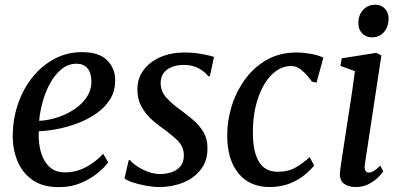

<svg xmlns="http://www.w3.org/2000/svg" viewBox="-20 -781 1700 812"><path d="M437.5 -94.5Q423 -74 393.5 -49.5Q364 -25 322.2 -7.2Q280.5 10.5 229.5 10.5Q159 10.5 115.5 -21.2Q72 -53 52.5 -103.2Q33 -153.5 34 -208.5Q34.5 -280 56.8 -343.5Q79 -407 118.5 -455.8Q158 -504.5 211 -532.5Q264 -560.5 326.5 -560.5Q398.5 -560.5 432.8 -526.5Q467 -492.5 467 -441.5Q467.5 -396 445.5 -361Q423.5 -326 387 -300.8Q350.5 -275.5 307 -259.2Q263.5 -243 220.8 -235Q178 -227 144 -226Q141.5 -183 151.5 -143Q161.5 -103 186.8 -77.5Q212 -52 255.5 -52Q301 -52 342.2 -73.5Q383.5 -95 416.5 -130.5ZM304 -511.5Q268.5 -511.5 240.8 -489Q213 -466.5 192.8 -430.2Q172.5 -394 160.8 -351.8Q149 -309.5 145.5 -270Q182 -271.5 220.8 -283.8Q259.5 -296 292.8 -317.8Q326 -339.5 346.2 -369.5Q366.5 -399.5 366.5 -437Q366 -474 349.5 -492.8Q333 -511.5 304 -511.5Z M867.5 -458.5H860.5Q851 -474 823.2 -490.2Q795.5 -506.5 758 -506.5Q716.5 -506.5 689 -488.2Q661.5 -470 659.5 -434Q658 -395.5 684 -367.5Q710 -339.5 746 -314Q772.5 -294.5 798.2 -272.5Q824 -250.5 840.8 -222Q857.5 -193.5 857.5 -153.5Q857.5 -100.5 829.2 -64Q801 -27.5 754.5 -8.8Q708 10 653.5 10Q628.5 10 597.8 4.5Q567 -1 541.5 -9.5Q516 -18 506.5 -26.5L524.5 -104H529.5Q540.5 -90.5 561.5 -76.8Q582.5 -63 607.8 -54Q633 -45 656.5 -45Q681 -45 704.2 -52.2Q727.5 -59.5 742.5 -76.8Q757.5 -94 757.5 -123.5Q757.5 -162.5 727.8 -190Q698 -217.5 663 -242Q642 -256.5 618.2 -278.5Q594.5 -300.5 577.8 -331.2Q561 -362 561 -402Q561 -450 587.5 -485.2Q614 -520.5 659 -539.8Q704 -559 760 -559Q799 -559 835.2 -552.2Q871.5 -545.5 885 -540Z M1299 -436Q1280.5 -463 1257.8 -482.5Q1235 -502 1212.5 -502Q1166.5 -502 1129.5 -465.5Q1092.5 -429 1070.8 -364.5Q1049 -300 1049.5 -216.5Q1051 -54.5 1154 -54.5Q1198 -54.5 1229.2 -72Q1260.5 -89.5 1289.5 -116.5L1308.5 -81Q1295 -63.5 1269.2 -42Q1243.5 -20.5 1206 -5.2Q1168.5 10 1120 10Q1036 10 988.5 -47.8Q941 -105.5 941 -208.5Q940.5 -268 959 -329.5Q977.5 -391 1014.8 -443.2Q1052 -495.5 1107 -527.2Q1162 -559 1234 -559Q1261.5 -559 1293.5 -553.5Q1325.5 -548 1347.5 -537L1318.5 -431.5Z M1484.5 10Q1452 10 1433.2 -5.5Q1414.5 -21 1418 -54.5Q1420.5 -77.5 1427.8 -124.2Q1435 -171 1444.2 -231Q1453.5 -291 1463.5 -356Q1473.5 -421 1481 -480L1419.5 -502.5L1425.5 -534.5L1571.5 -557.5L1593 -546.5L1523 -86Q1520.5 -68 1525.5 -59.5Q1530.5 -51 1539 -51Q1549 -51 1560.2 -57.5Q1571.5 -64 1588.5 -80.5L1601 -56Q1595 -47 1579.5 -31.2Q1564 -15.5 1539.8 -2.8Q1515.5 10 1484.5 10ZM1553 -623Q1527.5 -623 1511.2 -640.2Q1495 -657.5 1495.5 -685Q1496 -718 1516 -739.5Q1536 -761 1566.5 -761Q1592.5 -761 1608 -744.2Q1623.5 -727.5 1623.5 -702Q1623 -667 1603.5 -645Q1584 -623 1553 -623Z"/></svg>

Font: Merriweather Text Regular
Style: Italic
Weight: 400
Italic angle: -7.8°
Designer: Eben Sorkin
Foundry: Eben Sorkin
Version: Version 2.100; ttfautohint (v1.7.19-72a1) -l 8 -r 50 -G 200 